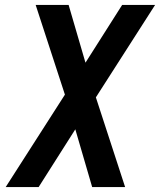

<svg xmlns="http://www.w3.org/2000/svg" viewBox="-20 -755 646 775"><path d="M3 0 242 -373 124 -735H257L325 -502L473 -735H606L367 -362L485 0H352L284 -233L136 0Z"/></svg>

Font: Iosevka Aile Oblique
Style: Bold
Weight: 700
Italic angle: -9°
Designer: Belleve Invis
Foundry: Belleve Invis
Version: Version 31.1.0; ttfautohint (v1.8.4)